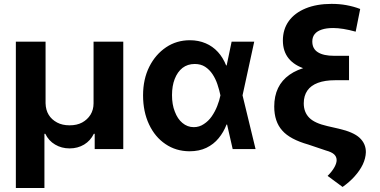

<svg xmlns="http://www.w3.org/2000/svg" viewBox="-20 -757 1932 975"><path d="M205.6 197.8H60.5V-545.4H211.4V-232.4Q212.4 -198.2 227.1 -174.3Q241.7 -149.9 270 -134.8Q296.4 -120.6 333.5 -120.6Q370.6 -120.6 397 -134.8Q423.8 -149.4 439.5 -174.3Q455.1 -199.7 455.1 -232.4V-545.4H606V0H460.9V-77.6H456.5Q439.5 -42.5 407.2 -22.9Q374.5 -3.4 333.5 -3.4Q292.5 -3.4 259.8 -22.9Q227.1 -42 210 -77.6H205.6Z M941.9 11.2Q873 10.7 820.3 -25.4Q767.1 -61 736.8 -125.5Q706.5 -189.9 706.5 -272.9Q706.5 -355 738.3 -418.5Q769.5 -480.5 823.7 -517.1Q877 -552.7 944.3 -552.7Q987.8 -552.7 1024.4 -537.1Q1060.1 -522 1086.9 -492.7Q1112.3 -464.8 1128.4 -424.8H1173.8L1211.4 -273.9L1277.8 0H1161.6L1099.1 -273.9Q1094.7 -296.4 1084 -329.1Q1074.7 -356.9 1059.1 -380.4Q1043.9 -403.3 1021.5 -418Q999.5 -432.1 968.8 -432.1Q932.6 -432.1 906.7 -412.1Q881.3 -392.1 867.2 -356Q853.5 -320.8 853.5 -273.9Q853.5 -225.6 867.7 -190.4Q881.8 -152.8 906.2 -132.8Q931.6 -111.3 963.9 -111.3Q992.2 -111.3 1015.1 -127Q1038.6 -142.1 1055.2 -166Q1072.3 -190.9 1083 -218.3Q1094.2 -246.6 1099.1 -271.5L1156.2 -545.4H1271L1211.4 -271.5L1173.8 -124.5H1130.4Q1115.7 -85.9 1090.3 -55.2Q1065.4 -24.4 1027.8 -6.3Q991.2 11.2 941.9 11.2Z M1809.1 -711.4 1786.1 -596.2Q1719.2 -614.7 1671.9 -614.7Q1637.7 -614.7 1614.3 -606.9Q1590.3 -599.1 1578.1 -584Q1565.9 -568.8 1565.9 -546.4Q1565.9 -509.3 1594.2 -491.7Q1622.6 -473.6 1676.8 -473.6H1752.4V-389.2H1675.3Q1588.9 -389.2 1531.7 -406.7Q1474.6 -424.3 1445.3 -460.9Q1416.5 -497.1 1416.5 -551.3Q1416.5 -608.4 1446.8 -650.4Q1476.6 -691.4 1532.2 -714.4Q1588.4 -737.3 1663.6 -737.3Q1703.6 -737.3 1738.3 -731Q1776.4 -724.1 1809.1 -711.4ZM1678.2 -431.6H1752.4V-349.6H1681.2Q1630.4 -349.6 1594.7 -336.4Q1559.1 -323.2 1541 -297.4Q1522.5 -270.5 1522.5 -232.4Q1522.5 -187 1550.8 -158.7Q1578.1 -131.3 1642.6 -116.7L1700.2 -103.5Q1774.9 -86.4 1806.2 -57.1Q1838.4 -26.9 1837.9 16.1Q1836.9 46.9 1822.3 78.1Q1807.6 108.9 1780.3 139.2Q1755.4 167 1719.7 192.4L1643.6 136.2Q1667.5 112.3 1678.7 91.3Q1689.5 71.3 1689.5 56.2Q1689.5 39.1 1676.8 26.9Q1664.1 15.1 1635.3 7.3L1545.9 -22.9Q1452.6 -49.3 1413.6 -93.8Q1372.6 -139.2 1372.6 -215.8Q1372.6 -322.8 1450.2 -377.4Q1526.9 -431.6 1678.2 -431.6Z"/></svg>

Font: My Font
Style: Bold
Weight: 500
Designer: Rasmus Andersson
Foundry: rsms
Version: Version 0.001